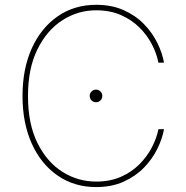

<svg xmlns="http://www.w3.org/2000/svg" viewBox="-20 -757 763 787"><path d="M374 9.8Q284.7 9.8 216.6 -37.1Q148.4 -84 110.4 -168Q72.3 -252 72.3 -363.3Q72.3 -475.1 110.4 -559.1Q148.4 -643.1 216.6 -690.2Q284.7 -737.3 374 -737.3Q438 -737.3 487.1 -715.3Q536.1 -693.4 570.6 -657.7Q605 -622.1 625.2 -580.6Q645.5 -539.1 652.3 -500H629.4Q622.1 -537.6 602.5 -575.4Q583 -613.3 551 -644.8Q519 -676.3 474.9 -695.6Q430.7 -714.8 374 -714.8Q299.3 -714.8 235.8 -674.1Q172.4 -633.3 133.5 -554.9Q94.7 -476.6 94.7 -363.3Q94.7 -249 133.5 -170.9Q172.4 -92.8 235.8 -52.7Q299.3 -12.7 374 -12.7Q430.7 -12.7 474.9 -32Q519 -51.3 550.8 -83Q582.5 -114.7 602.3 -152.6Q622.1 -190.4 629.4 -227.5H652.3Q645.5 -189 625.2 -147.5Q605 -106 570.6 -70.3Q536.1 -34.7 487.1 -12.5Q438 9.8 374 9.8ZM373.5 -337.9Q362.8 -337.9 355.2 -345.5Q347.7 -353 347.7 -363.8Q347.7 -374.5 355.2 -382.1Q362.8 -389.6 373.5 -389.6Q384.3 -389.6 391.8 -382.1Q399.4 -374.5 399.4 -363.8Q399.4 -353 391.8 -345.5Q384.3 -337.9 373.5 -337.9Z"/></svg>

Font: Inter Thin
Style: Regular
Weight: 250
Designer: Rasmus Andersson
Foundry: rsms
Version: Version 4.001;git-66647c0bb